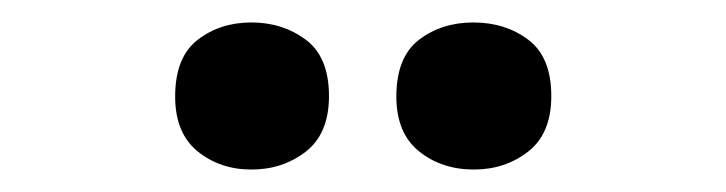

<svg xmlns="http://www.w3.org/2000/svg" viewBox="-20 -772 647 171"><path d="M136 -686Q136 -721 156 -736.5Q176 -752 203.9 -752Q231.8 -752 252.4 -736.6Q273 -721.2 273 -686.4Q273 -653 252.4 -637Q231.8 -621 203.9 -621Q176 -621 156 -637.2Q136 -653.5 136 -686ZM333 -686Q333 -721 353.1 -736.5Q373.3 -752 401.6 -752Q430 -752 450.5 -736.6Q471 -721.2 471 -686.4Q471 -653 450.4 -637Q429.9 -621 402 -621Q373.5 -621 353.2 -637.2Q333 -653.5 333 -686Z"/></svg>

Font: Noto Sans New Tai Lue
Style: Regular
Weight: 400
Designer: Monotype Design Team
Foundry: Monotype Imaging Inc.
Version: Version 2.003